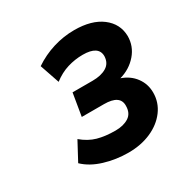

<svg xmlns="http://www.w3.org/2000/svg" viewBox="-109 -804 606 622"><g transform="rotate(-30 193.5 -493.0)"><path d="M201 -277Q155 -277 112 -290Q69 -303 42 -329L79 -398Q105 -376 133.5 -368Q162 -360 200 -360Q230 -360 249.5 -372.5Q269 -385 269 -413Q270 -453 210 -453H127L141 -537H216Q248 -537 268 -549Q288 -561 289 -587Q289 -626 230 -626Q201 -626 173 -617.5Q145 -609 119 -589L94 -662Q128 -685 167 -697Q206 -709 246 -709Q311 -709 348.5 -680.5Q386 -652 387 -606Q387 -568 362 -539Q337 -510 298 -499Q330 -488 348.5 -463Q367 -438 367 -406Q367 -369 345 -339.5Q323 -310 285.5 -293.5Q248 -277 201 -277Z"/></g></svg>

Font: Nunito Sans
Style: Bold Italic
Weight: 700
Italic angle: -9°
Designer: Vernon Adams
Foundry: Vernon Adams
Version: Version 3.006; ttfautohint (v1.8.3)